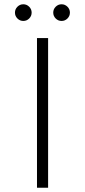

<svg xmlns="http://www.w3.org/2000/svg" viewBox="-20 -878 397 898"><path d="M205 0H153V-700H205ZM89 -780Q73 -780 61.5 -791.5Q50 -803 50 -819Q50 -835 61.5 -846.5Q73 -858 89 -858Q105 -858 116.5 -846.5Q128 -835 128 -819Q128 -803 116.5 -791.5Q105 -780 89 -780ZM268 -780Q252 -780 240.5 -791.5Q229 -803 229 -819Q229 -835 240.5 -846.5Q252 -858 268 -858Q284 -858 295.5 -846.5Q307 -835 307 -819Q307 -803 295.5 -791.5Q284 -780 268 -780Z"/></svg>

Font: Kulim Park ExtraLight
Style: Regular
Weight: 275
Designer: Noponies / Dale Sattler
Foundry: Noponies
Version: Version 1.000; ttfautohint (v1.8.3)